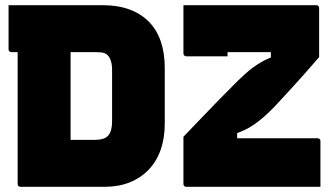

<svg xmlns="http://www.w3.org/2000/svg" viewBox="-20 -720 1290 740"><path d="M376 -700Q434 -700 479 -683.5Q524 -667 554.5 -635.5Q585 -604 600 -559.5Q615 -515 615 -458V-243Q615 -187 599 -142Q583 -97 552.5 -65.5Q522 -34 479.5 -17Q437 0 383 0Q352 0 318 0Q284 0 249 0Q214 0 180 0Q146 0 115 0Q84 0 59 0Q54 0 51 -3Q48 -6 48 -11Q48 -90 48 -168.5Q48 -247 48 -325.5Q48 -404 48 -483Q48 -562 48 -641H260L252 -625Q252 -584 252 -540.5Q252 -497 252 -455Q252 -420 252 -385.5Q252 -351 252 -317.5Q252 -284 252 -250Q252 -216 252 -181Q264 -181 281 -181Q298 -181 315 -181Q332 -181 345 -181Q364 -181 377 -185Q390 -189 397.5 -198Q405 -207 408.5 -220.5Q412 -234 412 -253V-452Q412 -465 410 -475Q408 -485 404.5 -493Q401 -501 396 -506Q392 -511 385.5 -514Q379 -517 370.5 -518Q362 -519 351 -519Q313 -519 271.5 -519Q230 -519 187.5 -519Q145 -519 104 -519Q63 -519 24 -519Q21 -519 18.5 -520.5Q16 -522 14.5 -524.5Q13 -527 13 -530Q13 -572 13 -615.5Q13 -659 13 -700Q56 -700 102 -700Q148 -700 194.5 -700Q241 -700 287 -700Q333 -700 376 -700ZM1215 0H698Q693 0 690 -3Q687 -6 687 -11V-193Q723 -230 758 -267Q793 -304 828 -339.5Q863 -375 897 -409Q911 -422 925 -435Q939 -448 954 -459Q969 -470 985 -479.5Q1001 -489 1019 -496.5Q1037 -504 1057 -509L1024 -458V-533L1080 -519Q1052 -519 1029 -519Q1006 -519 987 -519Q968 -519 950.5 -519Q933 -519 916.5 -519Q900 -519 883 -519H854Q819 -519 788 -533Q757 -547 734.5 -572Q712 -597 699.5 -629.5Q687 -662 687 -700H1199Q1203 -700 1205 -698.5Q1207 -697 1208.5 -695Q1210 -693 1210 -689V-500Q1181 -466 1152 -433.5Q1123 -401 1095 -370.5Q1067 -340 1039 -310Q1017 -287 997.5 -270Q978 -253 960 -240.5Q942 -228 924 -219.5Q906 -211 887 -204.5Q868 -198 846 -193L894 -242V-167L858 -187Q886 -187 913.5 -187Q941 -187 968 -187Q995 -187 1020.5 -187Q1046 -187 1069.5 -187Q1093 -187 1114 -187H1204Q1209 -187 1212 -184Q1215 -181 1215 -176Q1215 -133 1215 -88.5Q1215 -44 1215 0ZM857 -503Q817 -503 778 -503Q739 -503 698 -503Q695 -503 692.5 -504.5Q690 -506 688.5 -508.5Q687 -511 687 -514Q687 -535 687 -558.5Q687 -582 687 -606.5Q687 -631 687 -655.5Q687 -680 687 -700Q740 -700 778 -679Q816 -658 836.5 -620Q857 -582 857 -532Q857 -529 857 -523.5Q857 -518 857 -513Q857 -508 857 -503Z"/></svg>

Font: Recursive Black
Style: Regular
Weight: 900
Version: Version 1.085